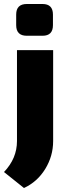

<svg xmlns="http://www.w3.org/2000/svg" viewBox="-27 -748 344 961"><path d="M107 -728H186Q238 -728 238 -675V-622Q238 -569 186 -569H107Q54 -569 54 -622V-675Q54 -728 107 -728ZM239 -497V-42Q239 33 199.5 97.5Q160 162 93 193L-7 113Q58 45 58 -42V-497Z"/></svg>

Font: Ezarion Extra Bold
Style: Regular
Weight: 800
Designer: Natanael Gama
Version: Version 1.001;PS 001.001;hotconv 1.0.70;makeotf.lib2.5.58329